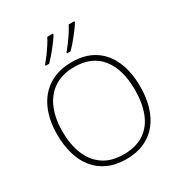

<svg xmlns="http://www.w3.org/2000/svg" viewBox="-216 -1103 1192 1266"><g transform="rotate(-30 379.5 -470.0)"><path d="M696 -358Q696 -277 676 -209.5Q656 -142 616.5 -93Q577 -44 517.5 -17Q458 10 379 10Q300 10 240.5 -17Q181 -44 141.5 -93Q102 -142 82.5 -210Q63 -278 63 -359Q63 -467 99.5 -549.5Q136 -632 208 -678.5Q280 -725 384 -725Q485 -725 554 -681Q623 -637 659.5 -555Q696 -473 696 -358ZM103 -359Q103 -261 133 -186Q163 -111 224.5 -68.5Q286 -26 380 -26Q474 -26 535.5 -67.5Q597 -109 626 -184Q655 -259 655 -358Q655 -515 585.5 -602Q516 -689 384 -689Q289 -689 227 -647Q165 -605 134 -530.5Q103 -456 103 -359ZM535 -942Q525 -925 510.5 -905.5Q496 -886 480 -865.5Q464 -845 447 -825.5Q430 -806 414 -790H387V-797Q404 -817 424 -844Q444 -871 462.5 -899.5Q481 -928 492 -950H535ZM372 -942Q362 -925 347.5 -905.5Q333 -886 317 -865.5Q301 -845 284 -825.5Q267 -806 251 -790H224V-797Q241 -817 261 -844Q281 -871 299.5 -899.5Q318 -928 329 -950H372Z"/></g></svg>

Font: Noto Sans Khmer ExtraLight
Style: Regular
Weight: 250
Version: Version 2.003